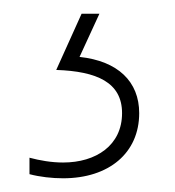

<svg xmlns="http://www.w3.org/2000/svg" viewBox="-20 -71 255 280"><path d="M183 94C183 48 152 18 96 12L125 -51H99L62 31C121 33 158 49 158 94C158 141 120 166 72 166C55 166 38 163 23 159V183C38 187 56 189 72 189C139 189 183 152 183 94Z"/></svg>

Font: Noto Sans Tamil UI Condensed Thin
Style: Regular
Weight: 100
Width: 3
Designer: Jelle Bosma - Monotype Design Team
Foundry: Monotype Imaging Inc.
Version: Version 2.004